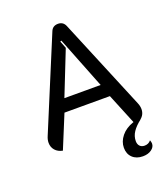

<svg xmlns="http://www.w3.org/2000/svg" viewBox="-161 -823 999 1140"><g transform="rotate(-20 338.5 -253.0)"><path d="M616 128Q621 141 621 150Q621 172 599.5 187.5Q578 203 545 203Q504 203 479.5 179.5Q455 156 455 117Q455 78 482.5 44Q510 10 560 -7H561L482 -200H195L109 9Q79 3 62 -16.5Q45 -36 45 -64Q45 -83 54 -104L293 -679Q305 -709 339 -709Q371 -709 384 -679L623 -104Q632 -83 632 -64Q632 -29 604 -7H605Q571 19 553 46Q535 73 535 104Q535 124 546 135.5Q557 147 576 147Q601 147 616 128ZM453 -281 324 -608 316 -605 334 -559 224 -281Z"/></g></svg>

Font: K2D
Style: Regular
Weight: 400
Version: Version 1.000; ttfautohint (v1.6)